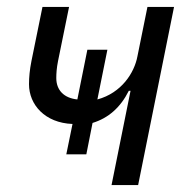

<svg xmlns="http://www.w3.org/2000/svg" viewBox="-20 -536 560 556"><path d="M303 0H380L484 -516H407L378 -373C369 -325 332 -267 262 -248L291 -392H233L204 -248C165 -252 143 -275 143 -310C143 -323 144 -339 148 -359L180 -516H103L71 -359C66 -334 64 -312 64 -292C64 -233 110 -180 190 -177L172 -89H230L248 -180C294 -194 329 -225 353 -273H358Z"/></svg>

Font: LVC Sans
Style: Italic
Weight: 400
Italic angle: -11.31°
Designer: Mike Abbink, Paul van der Laan, Pieter van Rosmalen
Foundry: Bold Monday
Version: Version 3.0